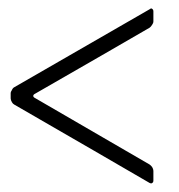

<svg xmlns="http://www.w3.org/2000/svg" viewBox="-20 -464 418 448"><path d="M337.9 -43Q337.9 -38.1 335 -37.1Q334 -36.1 333 -36.1Q331.1 -36.1 329.1 -37.1Q223.6 -98.6 13.7 -219.7Q9.8 -221.7 7.8 -225.6Q4.9 -230.5 4.9 -234.4Q4.9 -235.4 4.9 -238.3Q4.9 -240.2 4.9 -246.1Q4.9 -250 7.8 -253.9Q9.8 -258.8 13.7 -260.7Q119.1 -321.3 329.1 -442.4Q331.1 -444.3 333 -444.3Q334 -444.3 335 -443.4Q337.9 -441.4 337.9 -437.5Q337.9 -429.7 337.9 -414.1Q337.9 -410.2 335 -406.2Q332 -401.4 329.1 -399.4Q240.2 -347.7 61.5 -245.1Q57.6 -243.2 57.6 -240.2Q57.6 -237.3 61.5 -235.4Q150.4 -183.6 329.1 -80.1Q332 -78.1 335 -74.2Q337.9 -69.3 337.9 -65.4Q337.9 -57.6 337.9 -43Z"/></svg>

Font: Mermaid
Style: Bold
Weight: 400
Designer: Scott Simpson
Version: Version 1.001